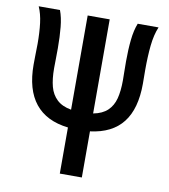

<svg xmlns="http://www.w3.org/2000/svg" viewBox="-82 -798 764 867"><g transform="rotate(10 300.0 -364.0)"><path d="M250.5 -211.5Q150 -223 99.2 -286.5Q48.5 -350 48.5 -464.5L49 -505.5Q50 -539.5 50 -560Q50 -611.5 44.8 -653.8Q39.5 -696 25.5 -727.5H123Q135 -696 139.2 -652.5Q143.5 -609 143.5 -555.5L143 -502.5Q142.5 -488.5 142.5 -464.5Q142.5 -414.5 151.8 -380Q161 -345.5 184.8 -323Q208.5 -300.5 250.5 -293V-725H351.5V-293.5Q393.5 -301.5 416.8 -323.8Q440 -346 449 -380.5Q458 -415 458 -464.5Q458 -487 457.5 -500L457 -551Q457 -605 461.8 -650Q466.5 -695 479.5 -727.5H575Q559.5 -691 554.2 -640.5Q549 -590 549 -528L549.5 -464.5Q549.5 -349.5 500.5 -286.8Q451.5 -224 351.5 -211.5V0H250.5Z"/></g></svg>

Font: JuliaMono Medium
Style: Regular
Weight: 500
Monospace: yes
Designer: cormullion
Foundry: corm
Version: Version 0.054; ttfautohint (v1.8.4)